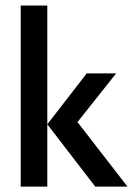

<svg xmlns="http://www.w3.org/2000/svg" viewBox="-20 -687 491 707"><path d="M330.6 0 154.2 -229.2 299.3 -416.7H407.6L265.3 -237.5L449.3 0ZM56.2 0V-666.7H154.2V0Z"/></svg>

Font: Afacad Flux Medium
Style: Regular
Weight: 500
Designer: Kristian Moeller
Foundry: Dicotype
Version: Version 1.100